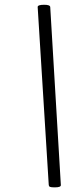

<svg xmlns="http://www.w3.org/2000/svg" viewBox="-20 -789 311 821"><path d="M240.2 2.4Q240.7 12.2 214.4 12.2Q198.7 12.2 193.8 10Q189 7.8 188.5 2.4L141.1 -758.8Q140.6 -768.6 168.9 -768.6Q194.3 -768.6 194.8 -758.8Z"/></svg>

Font: Dai Banna SIL Light
Style: Oblique
Weight: 400
Italic angle: -11°
Designer: Victor Gaultney
Foundry: SIL International
Version: Version 2.000